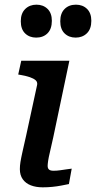

<svg xmlns="http://www.w3.org/2000/svg" viewBox="-20 -798 411 822"><path d="M135 -637Q165 -637 183.5 -655.5Q202 -674 202 -709Q202 -742 183.5 -760Q165 -778 136 -778Q107 -778 88 -759.5Q69 -741 69 -707Q69 -673 87.5 -655Q106 -637 135 -637ZM304 -637Q333 -637 352 -655.5Q371 -674 371 -709Q371 -742 352.5 -760Q334 -778 305 -778Q275 -778 256.5 -759.5Q238 -741 238 -707Q238 -673 256.5 -655Q275 -637 304 -637ZM163 4Q134 4 112 -4.5Q90 -13 77.5 -30.5Q65 -48 65 -74Q65 -88 67.5 -104Q70 -120 76 -147Q82 -174 92 -218L139 -435Q141 -447 132.5 -454.5Q124 -462 108 -467.5Q92 -473 69 -477L58 -479L71 -538H277L208 -210Q200 -173 194 -148Q188 -123 186 -109Q184 -95 184 -88Q184 -77 190 -72Q196 -67 209 -67Q223 -67 237 -69Q251 -71 264.5 -73Q278 -75 287 -76L275 -10Q260 -7 242 -3.5Q224 0 204 2Q184 4 163 4Z"/></svg>

Font: Roboto Serif Medium
Style: Italic
Weight: 500
Italic angle: -10°
Designer: Greg Gazdowicz
Foundry: Commercial Type
Version: Version 1.008